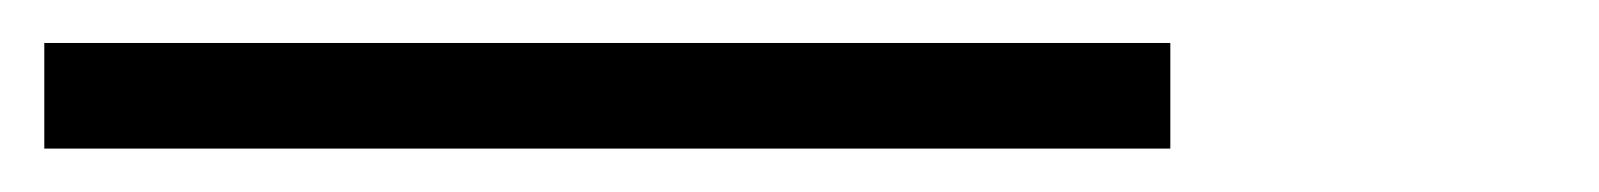

<svg xmlns="http://www.w3.org/2000/svg" viewBox="-74 54 733 88"><path d="M-53.7 122.1V73.7H462.4V122.1Z"/></svg>

Font: Elstob 14pt
Style: Italic
Weight: 400
Italic angle: -20°
Designer: Peter S. Baker
Version: Version 1.015